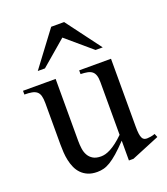

<svg xmlns="http://www.w3.org/2000/svg" viewBox="-129 -767 758 872"><g transform="rotate(-20 250.5 -331.5)"><path d="M365.7 14.6H343.8V-81.1Q315.4 -51.3 294.2 -32.7Q272.9 -14.2 255.6 -3.7Q238.3 6.8 223.1 10.7Q208 14.6 191.9 14.6Q166 14.6 147.2 6.6Q128.4 -1.5 115.5 -14.9Q102.5 -28.3 94.7 -45.9Q86.9 -63.5 82.8 -82.8Q78.6 -102.1 77.4 -122.1Q76.2 -142.1 76.2 -159.7V-359.9Q76.2 -381.8 72.3 -395.5Q68.4 -409.2 59.3 -416.5Q50.3 -423.8 35.6 -426.5Q21 -429.2 0 -429.2V-447.3H157.7V-147.9Q157.7 -128.9 160.2 -110.6Q162.6 -92.3 170.7 -77.9Q178.7 -63.5 193.4 -54.7Q208 -45.9 231.9 -45.9Q241.7 -45.9 253.2 -48.8Q264.6 -51.8 278.6 -59.1Q292.5 -66.4 308.6 -78.6Q324.7 -90.8 343.8 -109.4V-363.8Q343.8 -384.3 339.6 -396.7Q335.4 -409.2 326.7 -416.3Q317.9 -423.3 304.2 -426Q290.5 -428.7 271.5 -429.2V-447.3H425.3V-118.7Q425.3 -98.6 427 -85.7Q428.7 -72.8 432.4 -64.9Q436 -57.1 441.9 -54.2Q447.8 -51.3 455.6 -51.3Q462.4 -51.3 473.1 -53Q483.9 -54.7 494.6 -58.6L501.5 -41.5ZM373 -508.8 250.5 -613.3 128.4 -508.8H93.8L219.7 -676.8H282.2L407.7 -508.8Z"/></g></svg>

Font: Doulos SIL Afr
Style: Regular
Weight: 400
Designer: Walt Agee, Victor Gaultney, Peter Martin, Debbi Hosken, Becca Hirsbrunner
Foundry: SIL International
Version: Version 5.000